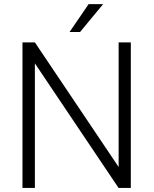

<svg xmlns="http://www.w3.org/2000/svg" viewBox="-20 -918 750 938"><path d="M619.1 0H559.1L150.4 -608.4V0H89.8V-710.9H150.4L559.6 -102.1V-710.9H619.1ZM413.1 -897.9H483.9L371.1 -761.7H319.8Z"/></svg>

Font: Melbourne
Style: Light
Weight: 300
Designer: Google
Version: Version 2.000980; 2014